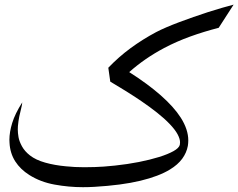

<svg xmlns="http://www.w3.org/2000/svg" viewBox="-20 -798 1014 817"><path d="M910.6 -679.7Q847.7 -663.6 789.6 -642.6Q731.4 -621.6 678.7 -593.8Q637.2 -571.8 600.3 -546.4Q563.5 -521 529.8 -491.2Q608.9 -440.9 664.3 -392.1Q719.7 -343.3 749.5 -296.9Q781.2 -246.6 781.2 -200.7Q781.2 -189 779.3 -177.2Q773.9 -147.9 755.4 -122.6Q736.8 -97.2 703.1 -76.7Q656.2 -47.9 577.1 -28.8Q498 -9.8 381.3 -2.9Q356.4 -1.5 333 -1.5Q272.5 -1.5 212.4 -12.5Q152.3 -23.4 105 -53.2Q66.9 -77.1 44.9 -111.3Q33.7 -128.9 27.6 -148.9Q21.5 -168.9 20.5 -190.9Q20 -196.8 20 -203.1Q20 -235.8 32 -274.9Q43.9 -314 74.7 -362.3Q74.2 -352.5 70.1 -336.9Q65.9 -321.3 62 -302Q58.1 -282.7 56.2 -261.2Q55.7 -253.9 55.7 -247.1Q55.7 -232.4 58.8 -214.4Q62 -196.3 73.5 -175.3Q85 -154.3 107.4 -136.7Q132.3 -117.2 172.4 -106Q212.4 -94.7 260.7 -90.3Q297.9 -86.4 338.4 -86.4Q350.6 -86.4 383.8 -87.2Q417 -87.9 469.7 -93.5Q522.5 -99.1 570.8 -108.6Q619.1 -118.2 656.7 -129.9Q694.3 -141.6 718 -154.8Q741.7 -168 745.1 -181.6Q746.1 -187 746.1 -192.4Q746.1 -207 735.8 -226.3Q725.6 -245.6 702.6 -269.8Q679.7 -293.9 648.4 -318.6Q617.2 -343.3 582.8 -366.7Q548.3 -390.1 513.7 -411.6Q479 -433.1 449.2 -450.7L440.9 -509.8Q485.4 -556.2 535.9 -593.3Q586.4 -630.4 644 -661.1Q662.6 -670.9 688.2 -681.9Q713.9 -692.9 743.2 -703.9Q772.5 -714.8 803.7 -725.8Q835 -736.8 865.5 -746.6Q896 -756.3 923.8 -764.4Q951.7 -772.5 974.1 -778.3Z"/></svg>

Font: Dima Niloofar
Style: Regular
Weight: 400
Designer: R.Balvardi
Foundry: Dima Software Group
Version: Version 3.00;November 13, 2018;FontCreator 11.5.0.2427 64-bi